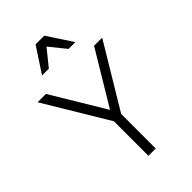

<svg xmlns="http://www.w3.org/2000/svg" viewBox="-278 -1056 1156 1156"><g transform="rotate(-45 300.0 -477.5)"><path d="M269 0H331V-294L575 -700H506L301 -359L96 -700H25L269 -294ZM158 -795H216L300 -899L384 -795H442L337 -955H263Z"/></g></svg>

Font: CommitMonoV143 ExtLt
Style: Regular
Weight: 200
Monospace: yes
Designer: Eigil Nikolajsen
Foundry: Eigil Nikolajsen
Version: Version 1.143